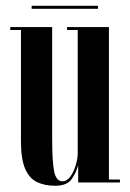

<svg xmlns="http://www.w3.org/2000/svg" viewBox="-20 -614 436 646"><path d="M165.5 11Q130 11 104.2 -1.5Q78.5 -14 64.5 -46.5Q50.5 -79 50.5 -139V-513H14.5V-523H155.5V-148.5Q155.5 -67.5 162.5 -35.8Q169.5 -4 190 -4Q205.5 -4 217 -20.2Q228.5 -36.5 235 -58.8Q241.5 -81 241.5 -98V-513H205.5V-523H346.5V-10H383.5V0H243V-59Q237 -34 221.2 -11.5Q205.5 11 165.5 11ZM86.5 -584.5V-594.5H309.5V-584.5Z"/></svg>

Font: Imbue 100pt SemiBold
Style: Regular
Weight: 600
Designer: Tyler Finck
Foundry: Etcetera Type Company
Version: Version 1.102; ttfautohint (v1.8.3)